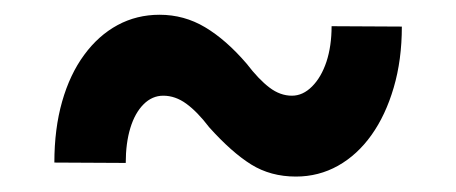

<svg xmlns="http://www.w3.org/2000/svg" viewBox="-20 -421 605 255"><path d="M420.4 -386.2 513.7 -385.7Q513.7 -341.3 502.9 -304.7Q492.2 -268.1 473.4 -241.7Q454.6 -215.3 429 -200.9Q403.3 -186.5 373 -186.5Q339.4 -186.5 313.5 -202.6Q287.6 -218.8 257.8 -252Q242.2 -272.5 227.5 -283.2Q212.9 -293.9 196.8 -293.9Q182.1 -293.9 170.7 -282.5Q159.2 -271 153.1 -251Q147 -231 147 -204.6L52.2 -205.1Q52.2 -250 62.5 -286.1Q72.8 -322.3 91.8 -348.1Q110.8 -374 136.2 -387.7Q161.6 -401.4 191.9 -401.4Q224.6 -401.4 252.4 -384.8Q280.3 -368.2 307.6 -336.4Q323.7 -315.4 337.9 -304.7Q352.1 -293.9 367.7 -293.9Q382.3 -293.9 394.5 -306.2Q406.7 -318.4 413.6 -339.1Q420.4 -359.9 420.4 -386.2Z"/></svg>

Font: Roboto Condensed SemiBold
Style: Regular
Weight: 600
Designer: Christian Robertson
Foundry: Google
Version: Version 3.008; 2023